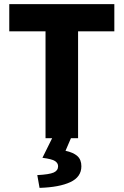

<svg xmlns="http://www.w3.org/2000/svg" viewBox="-20 -671 600 932"><path d="M201 0V-519H25V-651H535V-519H359V0ZM172 241 161 179Q219 176 240.5 166.5Q262 157 262 136Q262 121 247.5 111Q233 101 186 95L235 -4H326L298 61Q336 69 355.5 86.5Q375 104 375 136Q375 188 321.5 213Q268 238 172 241Z"/></svg>

Font: Mada ExtraBold
Style: Regular
Weight: 800
Designer: Khaled Hosny
Version: Version 1.5